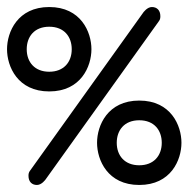

<svg xmlns="http://www.w3.org/2000/svg" viewBox="-20 -273 536 546"><path d="M61 227C61 244 71 253 85 253C98 253 109 239 112 234L432 -213C435 -217 436 -221 436 -227C436 -244 426 -253 412 -253C399 -253 388 -239 385 -234L65 213C62 217 61 221 61 227ZM240 -133C240 -182 210 -253 120 -253C30 -253 0 -182 0 -133C0 -84 30 -13 120 -13C210 -13 240 -84 240 -133ZM120 -69C79 -69 56 -96 56 -133C56 -168 77 -197 120 -197C163 -197 184 -168 184 -133C184 -96 161 -69 120 -69ZM496 133C496 84 466 13 376 13C286 13 256 84 256 133C256 182 286 253 376 253C466 253 496 182 496 133ZM376 197C335 197 312 170 312 133C312 98 333 69 376 69C419 69 440 98 440 133C440 170 417 197 376 197Z"/></svg>

Font: Ekmelos
Style: Regular
Weight: 500
Designer: Thomas Richter (thomas-richter@aon.at)
Version: Version 2.58